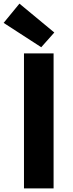

<svg xmlns="http://www.w3.org/2000/svg" viewBox="-43 -1037 403 1057"><path d="M89 -743H252V0H89ZM-23 -911 64 -1017 256 -858 184 -777Z"/></svg>

Font: Merged Yaku Han JP ExtraBold
Style: Regular
Weight: 800
Designer: Ryoko NISHIZUKA 西塚涼子 (kana, bopomofo & ideographs); Paul D. Hunt (Latin, Greek & Cyrillic); Sandoll Communications 산돌커뮤니
Foundry: Adobe
Version: Version 2.004